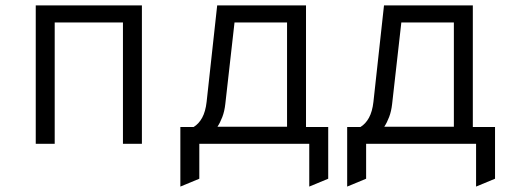

<svg xmlns="http://www.w3.org/2000/svg" viewBox="-20 -531 1888 709"><path d="M112 0V-511H504V0H434V-448H182V0Z M646 158V-62H695Q714 -73.5 726.5 -96.2Q739 -119 743 -155L782 -511H1110V-62H1192V129L1122 158V0H716V129ZM783 -63H1040V-448H846L812 -147Q809 -120 801 -99Q793 -78 783 -63Z M1262 158V-62H1311Q1330 -73.5 1342.5 -96.2Q1355 -119 1359 -155L1398 -511H1726V-62H1808V129L1738 158V0H1332V129ZM1399 -63H1656V-448H1462L1428 -147Q1425 -120 1417 -99Q1409 -78 1399 -63Z"/></svg>

Font: Overpass Mono Light
Style: Regular
Weight: 300
Monospace: yes
Designer: Delve Withrington, Dave Bailey
Foundry: Delve Fonts LLC
Version: Version 4.000